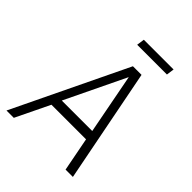

<svg xmlns="http://www.w3.org/2000/svg" viewBox="-243 -1016 1150 1150"><g transform="rotate(45 332.5 -441.0)"><path d="M14.5 0 362.5 -723H435.5L577 0H515L473.5 -215H180.5L76.5 0ZM206.5 -276.5H464.5L391 -659.5ZM289.5 -832 296.5 -881.5H548.5L541.5 -832Z"/></g></svg>

Font: Public Sans ExtraLight
Style: Italic
Weight: 200
Italic angle: -8°
Designer: The Public Sans project authors (U.S. Web Design System). Libre Franklin designed by Pablo Impallari and Rodrigo Fuenzal
Version: Version 1.007; ttfautohint (v1.8.1) -l 8 -r 50 -G 200 -x 14 